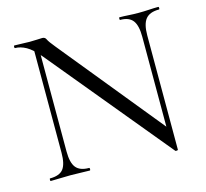

<svg xmlns="http://www.w3.org/2000/svg" viewBox="-95 -733 917 855"><g transform="rotate(-15 363.5 -305.0)"><path d="M120 -109V-602L143 -600V-109Q143 -57 161 -34.5Q179 -12 221 -12Q224 -12 224 -6Q224 0 221 0Q201 0 180 -1Q159 -2 133 -2Q108 -2 85 -1Q62 0 41 0Q39 0 39 -6Q39 -12 41 -12Q85 -12 102.5 -34.5Q120 -57 120 -109ZM624 12Q624 14 619 14.5Q614 15 612 14L152 -543Q118 -584 91.5 -598.5Q65 -613 41 -613Q38 -613 38 -619Q38 -625 41 -625Q59 -625 77.5 -624Q96 -623 111 -623Q129 -623 145 -624Q161 -625 169 -625Q182 -625 187 -613.5Q192 -602 216 -573L616 -82ZM624 -515V12L601 -19V-515Q601 -567 583.5 -590Q566 -613 525 -613Q523 -613 523 -619Q523 -625 525 -625Q545 -625 566.5 -623.5Q588 -622 613 -622Q637 -622 660.5 -623.5Q684 -625 704 -625Q707 -625 707 -619Q707 -613 704 -613Q661 -613 642.5 -590Q624 -567 624 -515Z"/></g></svg>

Font: Cormorant Infant Light
Style: Regular
Weight: 400
Version: Version 4.001